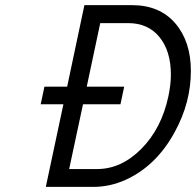

<svg xmlns="http://www.w3.org/2000/svg" viewBox="-20 -731 767 751"><path d="M228 -323.2H139.2L153.8 -392.1H242.7L310.1 -710.9H496.1Q604.5 -710.9 665.5 -639.9Q726.6 -568.8 726.6 -453.6Q726.6 -330.1 664.1 -215.8Q591.8 -82 470.7 -27.3Q409.7 0 345.2 0H159.2ZM304.7 -323.2 250.5 -69.8H359.9Q454.6 -69.8 533.2 -149.2Q611.8 -228.5 638.7 -354.5Q648.4 -400.9 648.4 -439Q648.4 -531.2 603.8 -585.9Q559.1 -640.6 481.4 -640.6H372.1L319.3 -392.1H465.8L451.2 -323.2Z"/></svg>

Font: Tuffy
Style: Italic
Weight: 400
Italic angle: -12°
Designer: Thatcher Ulrich, Karoly Barta and Michael Everson
Version: Version 001.271